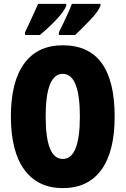

<svg xmlns="http://www.w3.org/2000/svg" viewBox="-20 -958 648 988"><path d="M350 -938Q343 -919 326.5 -882.5Q310 -846 283 -792V-778H367Q400 -809 443 -854Q486 -899 497 -928V-938ZM176 -938Q168 -920 151.5 -883.5Q135 -847 109 -792V-778H185Q227 -812 268 -855Q309 -898 321 -928V-938ZM303 -725Q173 -725 104.5 -631Q36 -537 36 -359Q36 -179 105.5 -84.5Q175 10 303 10Q433 10 501.5 -84Q570 -178 570 -358Q570 -725 303 -725ZM303 -578Q391 -578 391 -358Q391 -140 303 -140Q215 -140 215 -358Q215 -578 303 -578Z"/></svg>

Font: Noto Sans Display Condensed Black
Style: Regular
Weight: 900
Width: 3
Designer: Monotype Design team
Foundry: Monotype Imaging Inc.
Version: 1.000